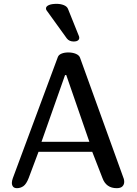

<svg xmlns="http://www.w3.org/2000/svg" viewBox="-20 -983 715 1003"><path d="M181.2 -189.9 129.9 -53.2Q117.7 -21.5 102.3 -10.7Q86.9 0 68.8 0Q54.7 0 48.3 -7.8Q42 -15.6 42 -27.8Q42 -38.1 46.9 -51.8L282.2 -685.1Q286.6 -696.8 301.5 -702.9Q316.4 -709 336.9 -709Q358.9 -709 376 -701.9Q393.1 -694.8 397.9 -682.1L627 -47.9Q628.9 -39.6 628.9 -33.2Q628.9 -19 619.6 -9.5Q610.4 0 589.8 0Q534.2 0 515.1 -53.2L461.9 -189.9ZM446.8 -242.2 326.2 -590.8H319.8L196.8 -242.2ZM329.1 -782.2 223.1 -929.2Q220.2 -933.6 220.2 -939Q220.2 -949.7 234.9 -956.3Q249.5 -962.9 275.9 -962.9Q296.4 -962.9 313 -956.3Q329.6 -949.7 335 -937L392.1 -794.9Q394 -791 394 -785.2Q394 -776.4 386.2 -771.2Q378.4 -766.1 366.2 -766.1Q341.3 -766.1 329.1 -782.2Z"/></svg>

Font: Marmelad
Style: Regular
Weight: 400
Designer: Manvel Shmavonyan
Foundry: Cyreal (www.cyreal.org)
Version: Version 1.000